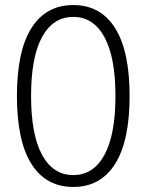

<svg xmlns="http://www.w3.org/2000/svg" viewBox="-20 -730 580 760"><path d="M47 -350Q47 -528 104.5 -619Q162 -710 270 -710Q378 -710 435.5 -619Q493 -528 493 -350Q493 -172 435.5 -81Q378 10 270 10Q162 10 104.5 -81Q47 -172 47 -350ZM437 -350Q437 -503 393.5 -583Q350 -663 270 -663Q190 -663 146.5 -583.5Q103 -504 103 -350Q103 -197 146.5 -117Q190 -37 270 -37Q350 -37 393.5 -117Q437 -197 437 -350Z"/></svg>

Font: Sarabun ExtraLight
Style: Regular
Weight: 275
Designer: Suppakit Chalermlarp | Katatrad Co.,Ltd.
Foundry: Cadson Demak Co.,Ltd.
Version: Version 1.000; ttfautohint (v1.6)